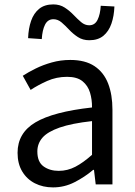

<svg xmlns="http://www.w3.org/2000/svg" viewBox="-20 -825 603 859"><path d="M217.2 13.4Q171.9 13.4 136.1 -4.9Q100.2 -23.2 79.4 -57.9Q58.6 -92.5 58.6 -141.3Q58.6 -230.1 138.5 -277.5Q218.3 -325 391.7 -344.2Q392.1 -379.4 382.8 -410.5Q373.5 -441.7 349.2 -461.5Q324.9 -481.3 280 -481.3Q232.6 -481.3 191.1 -462.8Q149.7 -444.3 117 -422.7L81.9 -486Q107 -502.3 139.8 -518.5Q172.6 -534.7 211.9 -545.7Q251.1 -556.8 294.5 -556.8Q361.2 -556.8 402.8 -529.1Q444.3 -501.4 463.7 -451.5Q483.1 -401.6 483.1 -334V0H408.2L400.5 -64.9H396.7Q358.6 -32.7 313.3 -9.7Q267.9 13.4 217.2 13.4ZM242.8 -60.6Q282 -60.6 317.3 -79Q352.5 -97.4 391.7 -132.4V-283.2Q300.7 -273.1 246.8 -254.3Q193 -235.5 170 -209.1Q147.1 -182.6 147.1 -147.4Q147.1 -100.4 174.9 -80.5Q202.6 -60.6 242.8 -60.6ZM379.6 -645Q350.1 -645 328.5 -659.2Q306.9 -673.3 289.4 -692Q271.9 -710.7 255.3 -724.9Q238.7 -739 218.9 -739Q193.8 -739 181.5 -714.7Q169.3 -690.5 166.9 -650.1L105.7 -654.3Q107.3 -697.6 119.1 -731.7Q131 -765.9 155.3 -785.6Q179.7 -805.3 218.2 -805.3Q247.7 -805.3 269.5 -791.1Q291.3 -777 308.8 -758.6Q326.3 -740.2 342.9 -726.1Q359.5 -711.9 379.2 -711.9Q404.4 -711.9 416.4 -736.2Q428.5 -760.5 430.7 -799.2L491.9 -796Q490.3 -753.3 478.5 -719.2Q466.8 -685.1 442.7 -665Q418.5 -645 379.6 -645Z"/></svg>

Font: Noto Sans JP
Style: Regular
Weight: 100
Designer: Ryoko NISHIZUKA 西塚涼子 (kana, bopomofo & ideographs); Paul D. Hunt (Latin, Greek & Cyrillic); Sandoll Communications 산돌커뮤니
Foundry: Adobe
Version: Version 2.004;hotconv 1.0.118;makeotfexe 2.5.65603